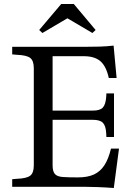

<svg xmlns="http://www.w3.org/2000/svg" viewBox="-20 -934 672 960"><path d="M549 6Q510 3 470.5 1.5Q431 0 405 0H41V-38L65 -40Q114 -42 131.5 -56Q149 -70 149 -107V-593Q149 -630 131.5 -644Q114 -658 65 -660L41 -662V-700H407Q444 -700 479 -701Q514 -702 548 -706L563 -544H524Q511 -603 482 -628Q453 -653 399 -653H243V-381H444Q480 -381 494 -396Q508 -411 511 -449L512 -467H550V-249H512L511 -268Q509 -305 494.5 -320Q480 -335 444 -335H243V-107Q243 -77 254.5 -64Q266 -51 294 -49Q322 -47 369 -47Q418 -47 449.5 -61.5Q481 -76 501.5 -107Q522 -138 535 -191H575ZM192 -769 176 -784 286 -914H349L458 -784L442 -769L318 -842H316Z"/></svg>

Font: Hedvig Letters Serif
Style: Regular
Weight: 400
Designer: Alexander Örn & Tor Weibull
Foundry: Kanon Foundry
Version: Version 1.000